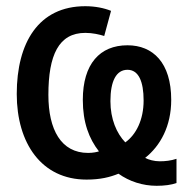

<svg xmlns="http://www.w3.org/2000/svg" viewBox="-20 -569 603 619"><path d="M485 30C510 30 533 27 549 21V-57C531 -51 513 -49 495 -49C477 -49 459 -54 448 -60C497 -99 532 -162 532 -247C532 -367 473 -423 391 -423C302 -423 247 -363 247 -247C247 -174 267 -122 299 -81C293 -79 280 -76 264 -76C177 -76 136 -151 136 -263C136 -391 169 -463 255 -463C278 -463 300 -458 316 -453L338 -534C316 -543 287 -549 255 -549C104 -549 34 -431 34 -266C34 -107 114 10 259 10C304 10 335 2 362 -9C397 16 440 30 485 30ZM384 -110C356 -139 336 -185 336 -243C336 -308 355 -344 391 -344C427 -344 443 -306 443 -245C443 -183 419 -135 384 -110Z"/></svg>

Font: Noto Sans Mono SemiCondensed Medium
Style: Regular
Weight: 500
Width: 4
Designer: Monotype Design Team
Foundry: Monotype Imaging Inc.
Version: Version 2.014